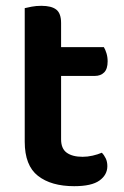

<svg xmlns="http://www.w3.org/2000/svg" viewBox="-20 -626 425 660"><path d="M190 -147Q190 -115 209.5 -101Q229 -87 264 -87Q281 -87 298.5 -91Q316 -95 330 -101Q338 -93 343.5 -81.5Q349 -70 349 -55Q349 -25 322 -5.5Q295 14 235 14Q156 14 110.5 -21.5Q65 -57 65 -139V-598Q73 -600 88.5 -603Q104 -606 122 -606Q157 -606 173.5 -593Q190 -580 190 -547V-464H337Q342 -456 346 -443Q350 -430 350 -415Q350 -389 338 -377Q326 -365 306 -365H190V-147Z"/></svg>

Font: Baloo Tammudu 2 SemiBold
Style: Regular
Weight: 600
Designer: Maithili Shingre, Omkar Shende and Ek Type
Foundry: Ek Type
Version: Version 1.640;hotconv 1.0.111;makeotfexe 2.5.65597; ttfautoh